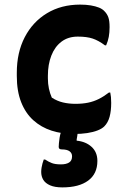

<svg xmlns="http://www.w3.org/2000/svg" viewBox="-20 -570 540 834"><path d="M328 -550Q354 -550 374.5 -546.5Q395 -543 410 -537Q425 -531 434 -521Q445 -510 450.5 -495Q456 -480 456 -452Q456 -429 452.5 -410Q449 -391 441 -373H436Q408 -394 382.5 -402.5Q357 -411 318 -411Q276 -411 247 -389Q218 -367 203 -328.5Q188 -290 188 -241V-229Q188 -206 192.5 -185Q197 -164 205 -146Q228 -131 253.5 -125Q279 -119 308 -119Q338 -119 362.5 -124Q387 -129 409 -140Q431 -151 453 -168H459Q461 -158 462 -148Q463 -138 463 -123Q463 -88 456 -62.5Q449 -37 433 -21Q423 -11 404 -3.5Q385 4 359 8Q333 12 301 12Q249 12 204 -2.5Q159 -17 125 -47.5Q91 -78 72 -126Q53 -174 53 -240V-254Q53 -342 87.5 -408.5Q122 -475 184 -512.5Q246 -550 328 -550ZM323 -31Q322 -27 320.5 -17.5Q319 -8 318 2.5Q317 13 315.5 21.5Q314 30 313 36V41Q353 45 378 68Q403 91 403 129Q403 185 363 214.5Q323 244 251 244Q218 244 197.5 235Q177 226 168 211Q159 196 159 177Q159 168 160.5 158.5Q162 149 164.5 140Q167 131 170 123H176Q191 133 205.5 138.5Q220 144 245 144Q267 144 280 136Q293 128 293 109Q293 95 282 87Q271 79 248 79Q242 79 238.5 76.5Q235 74 235 68Q235 63 236 51.5Q237 40 239 27.5Q241 15 245 2.5Q249 -10 254 -17Q257 -22 263.5 -25Q270 -28 283.5 -30Q297 -32 323 -31Z"/></svg>

Font: Recursive Casual
Style: Bold
Weight: 700
Version: Version 1.085